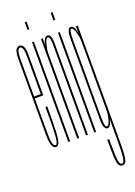

<svg xmlns="http://www.w3.org/2000/svg" viewBox="-175 -788 765 1085"><g transform="rotate(-20 207.0 -245.5)"><path d="M47.5 3Q17 3 17 -80.5Q17 -164 17 -301Q17 -472.5 17 -539Q17 -605.5 48 -605.5Q79 -605.5 79 -541.5Q79 -477.5 79 -301Q79 -299 79 -296H24V-307.5H72L68 -302Q68 -470.5 68 -532.5Q68 -594.5 48 -594.5Q28 -594.5 28 -532.5Q28 -470.5 28 -302Q28 -166 28 -87Q28 -8 47.5 -8ZM47.5 -8Q55 -8 59.2 -20.8Q63.5 -33.5 65.2 -60.2Q67 -87 67.5 -129.2Q68 -171.5 68 -230H79Q79 -179 78.5 -140.5Q78 -102 76.5 -74.5Q75 -47 71.8 -30Q68.5 -13 62.5 -5Q56.5 3 47.5 3L46 -2Z M122 0V-600H133V0ZM122 -720H133V-674H122Z M176 0V-600H187V-549V0ZM229 0V-421Q229 -505.5 229 -550.2Q229 -595 215 -595Q204.5 -595 195.8 -564.5Q187 -534 187 -512L184 -528Q184 -553 191.8 -579.5Q199.5 -606 216 -606Q240 -606 240 -556.8Q240 -507.5 240 -416V0Z M278 0V-600H289V0ZM278 -720H289V-674H278Z M365 229Q349.5 229 342.8 214.5Q336 200 334.5 163.8Q333 127.5 333 63.5H344Q344 121 345.2 155Q346.5 189 351 204Q355.5 219 365 219Q372 219 376.2 210.8Q380.5 202.5 382.5 184.2Q384.5 166 385.2 136.2Q386 106.5 386 63V-543V-600H397V64Q397 112 396.2 144Q395.5 176 392.2 194.5Q389 213 382.8 221Q376.5 229 365 229ZM357 3Q333 3 333 -58Q333 -119 333 -301Q333 -484 333 -545Q333 -606 357 -606Q373.5 -606 381.2 -579.5Q389 -553 389 -528L386 -512Q386 -534 377.2 -564.5Q368.5 -595 358 -595Q344 -595 344 -537.5Q344 -480 344 -301Q344 -123 344 -65.5Q344 -8 358 -8Q368.5 -8 377.2 -38.5Q386 -69 386 -91L389 -75Q389 -50 381.2 -23.5Q373.5 3 357 3Z"/></g></svg>

Font: Anybody UltraCondensed Thin
Style: Regular
Weight: 100
Width: 1
Designer: Tyler Finck
Foundry: Etcetera Type Company
Version: Version 1.110